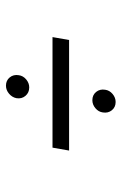

<svg xmlns="http://www.w3.org/2000/svg" viewBox="101 -628 417 660"><g transform="rotate(-90 310.0 -297.5)"><path d="M123 -269 133 -326H513L503 -269ZM290 -109Q272 -109 261.5 -122Q251 -135 254 -153Q256 -168 268.5 -178.5Q281 -189 296 -189Q314 -189 324.5 -176Q335 -163 332 -145Q330 -130 317.5 -119.5Q305 -109 290 -109ZM340 -406Q322 -406 311 -419Q300 -432 303 -450Q306 -465 318.5 -475.5Q331 -486 346 -486Q364 -486 374.5 -473Q385 -460 382 -442Q380 -427 367.5 -416.5Q355 -406 340 -406Z"/></g></svg>

Font: Figtree Light Light
Style: Italic
Weight: 300
Italic angle: -9.5°
Version: Version 2.000